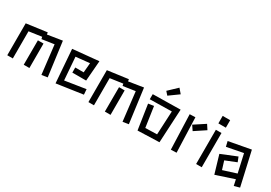

<svg xmlns="http://www.w3.org/2000/svg" viewBox="25 -1653 3644 2578"><g transform="rotate(30 1846.5 -364.0)"><path d="M557 -421 369 -393 362 -425 166 -397V24H80V-471L397 -514L402 -483L629 -519L699 10L609 24ZM336 -355H423V24H335Z M791 -486 1192 -525 1167 -211H953V-290H1083L1096 -439L883 -417L910 -64L1230 -114L1236 -32L830 27Z M1815 -421 1627 -393 1620 -425 1424 -397V24H1338V-471L1655 -514L1660 -483L1887 -519L1957 10L1867 24ZM1594 -355H1681V24H1593Z M2168 -630 2300 -755 2359 -686 2212 -580ZM2042 -359 2127 -372 2173 -57 2353 -62 2371 -427 2032 -421 2033 -500 2461 -507 2434 13V14L2100 25Z M2696 -410 2864 -520 2911 -448 2745 -338ZM2597 -515 2684 -518 2703 21 2616 24Z M2992 -717H3108V-601H2992ZM3006 -510H3093V21H3006Z M3571 -69 3290 24 3208 -253 3449 -351 3478 -278 3308 -210 3348 -82 3553 -147 3490 -428 3237 -379 3218 -458 3558 -521 3676 0 3591 24Z"/></g></svg>

Font: Stick
Style: Regular
Weight: 400
Designer: Fontworks Inc.
Foundry: Fontworks Inc.
Version: Version 1.100